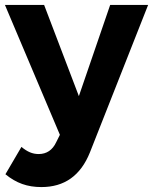

<svg xmlns="http://www.w3.org/2000/svg" viewBox="-30 -558 621 779"><path d="M335 60 571 -538H417L290 -168L149 -538H-10L213 -11L198 19C183 51 159 67 127 67C102 67 81 58 57 38L-8 149C36 185 81 201 138 201C231 201 297 155 335 60Z"/></svg>

Font: Juman SemiBold
Style: Regular
Weight: 600
Designer: Bandar Raffah (Arabic) Julieta Ulanovsky (Latin)
Foundry: Caramella
Version: Version 5.022;PS 005.022;hotconv 1.0.88;makeotf.lib2.5.64775